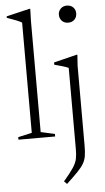

<svg xmlns="http://www.w3.org/2000/svg" viewBox="-63 -749 575 1053"><g transform="rotate(-5 224.0 -223.0)"><path d="M143 -31 220 -14V0H18V-14L94 -31V-638Q74 -650.5 12.5 -671.5V-679.5L139 -709.5H145L143 -644.5ZM346 -615.5Q325 -615.5 311.8 -629Q298.5 -642.5 298.5 -663Q298.5 -682.5 311.8 -696Q325 -709.5 346 -709.5Q368 -709.5 381 -696Q394 -682.5 394 -663Q394 -642.5 381 -629Q368 -615.5 346 -615.5ZM327 -368Q319 -372.5 295.5 -379.8Q272 -387 249.5 -392.5V-405L374.5 -436H380.5L376.5 -376V64.5Q376.5 98.5 372.8 121Q369 143.5 357.8 162.8Q346.5 182 323.8 205.5Q301 229 262.5 265L247 249.5Q284 206.5 301 180.5Q318 154.5 322.5 132.5Q327 110.5 327 79.5Z"/></g></svg>

Font: Newsreader Text Light
Style: Regular
Weight: 300
Designer: Hugues Gentile
Foundry: Production Type
Version: Version 1.001